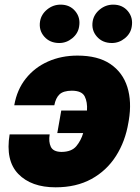

<svg xmlns="http://www.w3.org/2000/svg" viewBox="-20 -794 601 824"><path d="M288.4 -404.8Q251.8 -404.5 235.4 -389Q219.1 -373.6 213.1 -342.3H41.2Q52.9 -409.4 90.9 -457Q128.9 -504.6 186.1 -530Q243.3 -555.4 312.5 -555.4Q400.2 -555.4 453.5 -519.4Q506.7 -483.3 526.5 -420.5Q546.2 -357.6 532.7 -277L531.2 -268.5Q517.8 -187.1 477.6 -124.3Q437.5 -61.4 372.3 -25.7Q307.2 9.9 218.8 9.9Q114 9.9 58.4 -47.6Q2.8 -105.1 21.3 -217.3H193.2Q187.9 -185.4 198.2 -163.9Q208.5 -142.4 244.3 -142Q287.3 -142.4 307.5 -166.7Q327.8 -191.1 337 -223H225.9L242.9 -319.6H353.3Q355.8 -355.8 343.6 -380.1Q331.3 -404.5 288.4 -404.8ZM234.4 -609.4Q193.9 -609.4 169.7 -637.1Q145.6 -664.8 152 -703.1Q157.3 -733 182.7 -753.6Q208.1 -774.1 240.1 -774.1Q279.5 -774.1 302.7 -746.4Q326 -718.8 319.6 -680.4Q315.3 -650.6 290.3 -630Q265.3 -609.4 234.4 -609.4ZM460.2 -609.4Q419.7 -609.4 395.6 -637.1Q371.4 -664.8 377.8 -703.1Q383.2 -733 408.6 -753.6Q433.9 -774.1 465.9 -774.1Q505.3 -774.1 528.6 -746.4Q551.8 -718.8 545.5 -680.4Q541.2 -650.6 516.2 -630Q491.1 -609.4 460.2 -609.4Z"/></svg>

Font: Inter UI Black
Style: Italic
Weight: 900
Italic angle: -9.39999°
Designer: Rasmus Andersson
Foundry: rsms
Version: 3.2;8d6f07862